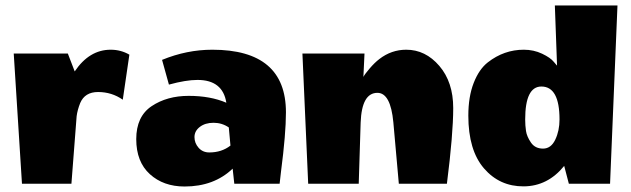

<svg xmlns="http://www.w3.org/2000/svg" viewBox="-20 -669 2298 699"><path d="M252 -409Q305 -488 383 -488Q420 -488 451 -470L427 -306Q387 -334 337 -334Q289 -334 272 -294Q262 -269 259 -246L240 0H60L30 -474H227Z M652 10Q575 10 525.5 -35Q476 -80 476 -162.5Q476 -245 532 -282.5Q588 -320 667 -320Q746 -320 804 -295Q791 -378 699 -378Q657 -378 595 -361L570 -451Q660 -488 753 -488Q1021 -488 1021 -260Q1021 -182 1003 -44L998 0H833L827 -55Q759 10 652 10ZM742 -114Q787 -114 819 -139L813 -205Q788 -222 757.5 -222Q727 -222 707.5 -207Q688 -192 688 -170Q688 -148 703 -131Q718 -114 742 -114Z M1459 -488Q1529 -488 1579.5 -429Q1630 -370 1630 -275.5Q1630 -181 1607 0H1432L1412 -224Q1402 -331 1354 -331Q1297 -331 1293 -223L1286 0H1102L1081 -474H1307L1303 -389Q1308 -399 1326 -420Q1344 -441 1361 -454Q1405 -488 1459 -488Z M1685 -248Q1685 -317 1704.5 -367Q1724 -417 1756 -442Q1815 -488 1887 -488Q1923 -488 1953.5 -473.5Q1984 -459 1996 -444L2008 -430L2000 -649H2228L2201 0H2051L2034 -65Q1974 9 1886.5 9.5Q1799 10 1742 -56Q1685 -122 1685 -248ZM1951 -354Q1892 -354 1892 -234Q1892 -212 1895 -192Q1898 -172 1913 -150Q1928 -128 1957 -128Q1986 -128 2001.5 -160.5Q2017 -193 2017 -234Q2017 -354 1951 -354Z"/></svg>

Font: Wendy One
Style: Regular
Weight: 400
Designer: Alejandro Inler
Foundry: Alejandro Inler
Version: 1.001